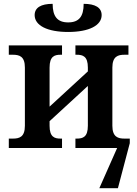

<svg xmlns="http://www.w3.org/2000/svg" viewBox="-20 -773 717 1003"><path d="M336 -606C445 -606 511 -640 511 -694C511 -733 478 -753 417 -753C417 -687 393 -656 336 -656C280 -656 255 -687 255 -753C194 -753 161 -733 161 -694C161 -640 227 -606 336 -606ZM26 0H304V-49H296C265 -49 239 -57 239 -116V-140L439 -324V-116C439 -57 413 -49 381 -49H374V0H592L499 210H596L658 -25V-49H630C597 -49 567 -57 567 -116V-420C567 -479 597 -487 630 -487H651V-536H374V-487H381C413 -487 439 -479 439 -420V-400L239 -216V-420C239 -479 265 -487 296 -487H304V-536H26V-487H47C81 -487 110 -479 110 -420V-116C110 -57 81 -49 47 -49H26Z"/></svg>

Font: Noto Serif SemiBold
Style: Regular
Weight: 600
Designer: Monotype Design Team
Foundry: Monotype Imaging Inc.
Version: Version 2.013